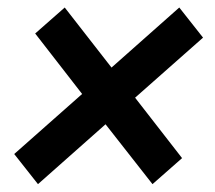

<svg xmlns="http://www.w3.org/2000/svg" viewBox="-20 -585 562 501"><path d="M17.1 -183.1 194.3 -339.8 71.8 -497.6 148.9 -565.4 271 -408.7 447.8 -565.4 509.8 -486.8 332.5 -330.1 455.1 -172.4 377.9 -104.5 255.4 -260.7 79.1 -104.5Z"/></svg>

Font: Roboto Medium
Style: Italic
Weight: 500
Italic angle: -12°
Designer: Google
Version: Version 2.134; 2016